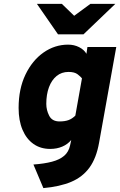

<svg xmlns="http://www.w3.org/2000/svg" viewBox="-20 -752 616 985"><path d="M202.5 213 151.5 92Q207.5 88 247 77.5Q286.5 67 309.5 47Q332.5 27 339.5 -6L345.5 -34Q327 -11.5 299.2 0.2Q271.5 12 237.5 12Q188 12 151.8 -13.5Q115.5 -39 95.5 -86.2Q75.5 -133.5 75.5 -198Q75.5 -296 110.5 -369Q145.5 -442 203.2 -482.5Q261 -523 329.5 -523Q360.5 -523 386 -510Q411.5 -497 423.5 -476L428.5 -511H576.5L488.5 -21Q474.5 59 439 107.8Q403.5 156.5 345 181Q286.5 205.5 202.5 213ZM285.5 -129Q312.5 -129 331.2 -135.8Q350 -142.5 366.5 -159L400.5 -350Q394 -358.5 378.2 -370.8Q362.5 -383 331.5 -383Q296 -383 270.5 -362.2Q245 -341.5 231.2 -304.5Q217.5 -267.5 217.5 -219Q217.5 -187 232.5 -158Q247.5 -129 285.5 -129ZM277.5 -576 169.5 -732H297.5L360.5 -671L443.5 -732H571.5L408.5 -576Z"/></svg>

Font: Overpass Black
Style: Italic
Weight: 900
Italic angle: -10°
Designer: Delve Withrington, Dave Bailey, Thomas Jockin
Foundry: Delve Fonts LLC
Version: Version 4.000